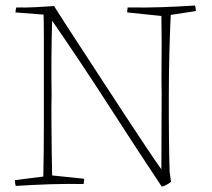

<svg xmlns="http://www.w3.org/2000/svg" viewBox="-20 -667 770 696"><path d="M566 9Q476 -126 376 -281.5Q276 -437 169 -592Q167 -530 166.5 -459.5Q166 -389 167 -323Q166 -279 166.5 -223.5Q167 -168 167.5 -115.5Q168 -63 169 -31L285 -19Q285 -11 283 0Q218 -1 158.5 1Q99 3 37 7Q34 -3 34 -14L137 -27Q138 -68 138.5 -119Q139 -170 139 -223Q139 -276 139 -323Q139 -363 139 -416.5Q139 -470 139 -522.5Q139 -575 138 -614L36 -622Q36 -627 37 -631.5Q38 -636 39 -640Q71 -639 109.5 -641Q148 -643 176 -645Q192 -619 221 -574.5Q250 -530 286.5 -474Q323 -418 362.5 -357.5Q402 -297 440 -239Q478 -181 510.5 -132.5Q543 -84 565 -53Q565 -128 565.5 -201Q566 -274 566 -330Q565 -369 565.5 -418Q566 -467 566 -516.5Q566 -566 565 -609L441 -622Q441 -631 443 -640Q507 -639 566 -641Q625 -643 687 -647Q690 -639 690 -627L599 -613Q596 -555 594 -476Q592 -397 592 -320Q592 -288 592 -249Q592 -210 592.5 -170Q593 -130 593.5 -96.5Q594 -63 595 -43L600 -8Q593 -2 582.5 3.5Q572 9 566 9Z"/></svg>

Font: Labrada ExtraLight
Style: Regular
Weight: 200
Designer: Mercedes Jáuregui
Foundry: Omnibus-Type Team
Version: Version 1.000; ttfautohint (v1.8.4.7-5d5b)